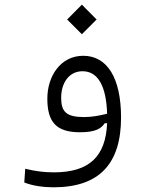

<svg xmlns="http://www.w3.org/2000/svg" viewBox="-20 -571 626 814"><path d="M206.5 223.1C401.4 223.1 493.2 123 493.2 -72.8C493.2 -240.2 434.6 -334.5 333 -334.5C237.8 -334.5 180.7 -249.5 180.7 -152.8C180.7 -56.2 216.3 -10.3 318.4 -10.3C385.3 -10.3 408.7 -25.9 423.8 -48.3L434.1 -48.8C428.2 91.8 359.4 159.7 208 159.7C165.5 159.7 130.4 154.8 86.9 144.5L83 202.6C118.2 216.8 164.1 223.1 206.5 223.1ZM434.1 -88.9C402.8 -81.1 371.6 -74.7 336.4 -74.7C261.7 -74.7 239.3 -96.7 239.3 -156.2C239.3 -218.8 272 -269 330.1 -269C394.5 -269 430.7 -207 434.1 -88.9ZM327.1 -425.8 389.6 -488.3 327.1 -551.3 264.6 -488.3Z"/></svg>

Font: Cascadia Mono Light
Style: Regular
Weight: 300
Monospace: yes
Designer: Aaron Bell
Foundry: Saja Typeworks
Version: Version 2404.023